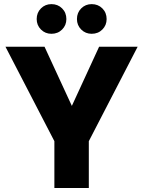

<svg xmlns="http://www.w3.org/2000/svg" viewBox="-20 -934 711 954"><path d="M250.2 -232.5 7.1 -701.9H201.2L370.2 -335.9H303.9L472.5 -701.9H664L421.3 -232.5V0H250.2ZM235.5 -766.1Q204.7 -766.1 183.5 -787.3Q162.3 -808.5 162.3 -839.3Q162.3 -871.1 183.5 -892.3Q204.7 -913.5 235.5 -913.5Q267.4 -913.5 288.6 -892.3Q309.8 -871.1 309.8 -839.3Q309.8 -808.5 288.6 -787.3Q267.4 -766.1 235.5 -766.1ZM435.5 -766.1Q404.7 -766.1 383.5 -787.3Q362.3 -808.5 362.3 -839.3Q362.3 -871.1 383.5 -892.3Q404.7 -913.5 435.5 -913.5Q467.4 -913.5 488.6 -892.3Q509.8 -871.1 509.8 -839.3Q509.8 -808.5 488.6 -787.3Q467.4 -766.1 435.5 -766.1Z"/></svg>

Font: Poppins Variable
Style: Regular
Weight: 100
Designer: Jonny Pinhorn
Foundry: Indian Type Foundry
Version: Version 6.000